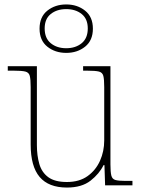

<svg xmlns="http://www.w3.org/2000/svg" viewBox="-20 -834 637 864"><path d="M281 10Q199 10 158.5 -37.5Q118 -85 118 -184V-442Q118 -477 114 -492.5Q110 -508 94 -512Q78 -516 41 -516H15V-536H146V-181Q146 -134 157 -96Q168 -58 197.5 -36.5Q227 -15 281 -15Q337 -15 374 -41.5Q411 -68 430 -110.5Q449 -153 449 -202V-442Q449 -477 445 -492.5Q441 -508 425 -512Q409 -516 372 -516H354V-536H477V-94Q477 -60 481 -44Q485 -28 499.5 -24Q514 -20 544 -20H576V0H453L450 -91H446Q427 -52 387.5 -21Q348 10 281 10ZM278 -596Q228 -596 193 -624Q158 -652 158 -705Q158 -758 193 -786Q228 -814 278 -814Q328 -814 363 -786Q398 -758 398 -705Q398 -652 363 -624Q328 -596 278 -596ZM278 -617Q320 -617 347.5 -639.5Q375 -662 375 -706Q375 -749 347.5 -771Q320 -793 278 -793Q236 -793 208.5 -771Q181 -749 181 -706Q181 -662 208.5 -639.5Q236 -617 278 -617Z"/></svg>

Font: Noto Serif Hebrew Thin
Style: Regular
Weight: 250
Version: Version 2.003